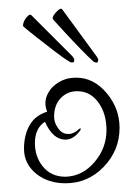

<svg xmlns="http://www.w3.org/2000/svg" viewBox="-20 -439 303 440"><path d="M199 -296Q198 -296 196.5 -296.5Q195 -297 193 -299Q184 -307 165 -326.5Q146 -346 128 -365.5Q110 -385 103 -393Q100 -396 101 -400Q104 -407 112 -414.5Q120 -422 123 -417L202 -309Q206 -303 205 -301Q205 -294 199 -296ZM145 -296Q144 -296 142.5 -296Q141 -296 139 -298Q128 -304 106.5 -320.5Q85 -337 64 -353.5Q43 -370 35 -377Q32 -379 33 -383Q34 -391 41 -399.5Q48 -408 52 -404L146 -310Q151 -304 150 -302Q151 -295 145 -296ZM130 -19Q91 -19 64 -40Q35 -63 35 -98Q35 -131 49 -154Q62 -175 88 -183Q84 -194 84 -202Q84 -220 98 -237Q113 -253 135 -259Q140 -260 145 -260.5Q150 -261 155 -261Q195 -261 225 -225Q254 -190 254 -146Q254 -94 217 -56Q181 -19 130 -19ZM130 -34Q169 -35 197 -68Q224 -100 224 -141Q224 -177 207 -202Q188 -230 157 -230Q135 -230 120 -215Q104 -199 104 -172Q104 -158 112 -147Q121 -132 136 -132H138Q149 -132 162 -144L164 -145L165 -144Q165 -141 163 -139Q148 -119 130 -119Q101 -119 83 -160Q60 -145 60 -111Q60 -81 77 -59Q96 -34 130 -34Z"/></svg>

Font: Puppies Play
Style: Regular
Weight: 400
Designer: Robert E. Leuschke
Foundry: Robert E. Leuschke
Version: Version 1.010; ttfautohint (v1.8.3)